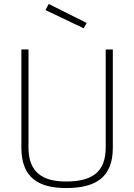

<svg xmlns="http://www.w3.org/2000/svg" viewBox="-20 -942 678 970"><path d="M210 -891 403 -799 418 -826 226 -922ZM124 -692H88V-196C88 -45 174 8 314 8C464 8 550 -46 550 -196V-692H514V-196C514 -69 440 -25 314 -25C197 -25 124 -70 124 -196Z"/></svg>

Font: RazerF5 Thin
Style: Regular
Weight: 250
Foundry: Razer Inc.
Version: Version 2